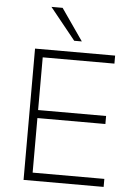

<svg xmlns="http://www.w3.org/2000/svg" viewBox="-61 -981 722 1027"><g transform="rotate(5 299.5 -467.5)"><path d="M105 0V-705H535V-662H150V-379H515V-336H150V-43H535V0ZM310 -765 173 -935H233L351 -765Z"/></g></svg>

Font: Nunito Sans 10pt ExtraLight
Style: Regular
Weight: 250
Designer: Vernon Adams
Foundry: Vernon Adams
Version: Version 3.101;gftools[0.9.27]